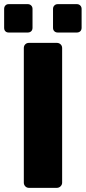

<svg xmlns="http://www.w3.org/2000/svg" viewBox="-45 -907 414 927"><path d="M95 0Q84 0 77 -7.5Q70 -15 70 -25V-675Q70 -686 77 -693Q84 -700 95 -700H229Q240 -700 247.5 -693Q255 -686 255 -675V-25Q255 -15 247.5 -7.5Q240 0 229 0ZM234 -750Q224 -750 217.5 -756Q211 -762 211 -773V-864Q211 -874 217.5 -880.5Q224 -887 234 -887H326Q336 -887 342.5 -880.5Q349 -874 349 -864V-773Q349 -762 342.5 -756Q336 -750 326 -750ZM-3 -750Q-13 -750 -19 -756Q-25 -762 -25 -773V-864Q-25 -874 -19 -880.5Q-13 -887 -3 -887H89Q99 -887 105.5 -880.5Q112 -874 112 -864V-773Q112 -762 105.5 -756Q99 -750 89 -750Z"/></svg>

Font: Rubik
Style: Bold
Weight: 700
Designer: Hubert and Fischer
Foundry: Hubert and Fischer
Version: Version 2.300;gftools[0.9.30]